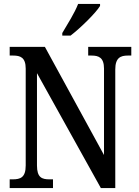

<svg xmlns="http://www.w3.org/2000/svg" viewBox="-20 -951 704 971"><path d="M295 -784V-771H337C389 -811 465 -886 486 -921V-931H375C358 -886 322 -830 295 -784ZM29 0H248V-44H230C192 -44 167 -53 167 -114V-581L490 0H563V-600C563 -659 590 -670 626 -670H644V-714H426V-670H443C479 -670 506 -660 506 -604V-167L207 -714H29V-670H47C82 -670 110 -661 110 -604V-114C110 -53 83 -44 44 -44H29Z"/></svg>

Font: Noto Serif Hebrew Condensed Medium
Style: Regular
Weight: 500
Width: 3
Designer: Monotype Design Team
Foundry: Monotype Imaging Inc.
Version: Version 2.004